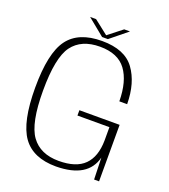

<svg xmlns="http://www.w3.org/2000/svg" viewBox="-141 -876 866 982"><g transform="rotate(20 292.0 -385.0)"><path d="M277 4Q450 2.5 480 -118.5L483.5 0H510.5V-307.5H291.5V-278.5H465.5V-206Q464.5 -117.5 419.5 -72.5Q374.5 -27.5 280 -27.5Q179.5 -27.5 131 -94.5Q82.5 -161.5 82.5 -338Q82.5 -519 131 -584Q179.5 -649 280.5 -649Q378.5 -649 422.8 -589Q467 -529 468 -420H510.5Q509.5 -536 457 -608Q404.5 -680 280.5 -680Q152.5 -680 96 -603.5Q39.5 -527 39.5 -339Q39.5 -152.5 95.5 -74.2Q151.5 4 277 4ZM272.5 -699H304L397 -774.5H365.5L289 -714.5L212.5 -774.5H180Z"/></g></svg>

Font: Anybody Thin ExtraLight
Style: Regular
Weight: 250
Version: Version 1.113;gftools[0.9.25]